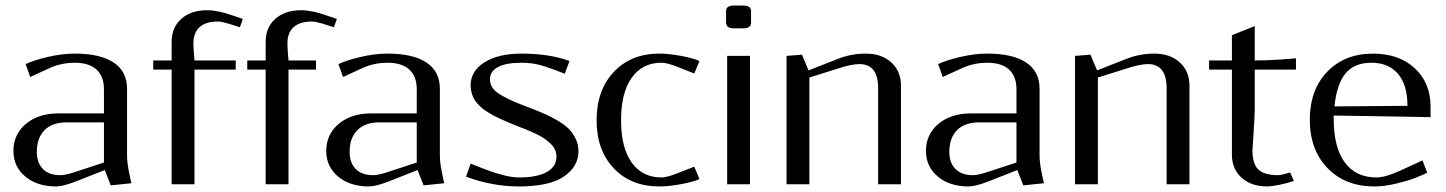

<svg xmlns="http://www.w3.org/2000/svg" viewBox="-20 -670 5256 698"><path d="M252 -475.1Q344.7 -475.1 393.3 -442.6Q441.9 -410.2 441.9 -347.2V-104Q441.9 -81.5 448.2 -48.1Q454.6 -14.6 458 -3.9L382.8 3.9L360.8 -51.8L257.8 -11.2Q209 7.8 184.1 7.8Q114.7 7.8 71.8 -28.3Q28.8 -64.5 28.8 -121.1Q28.8 -181.6 74.2 -219.7Q119.6 -257.8 192.9 -257.8H357.9V-345.2Q357.9 -392.6 330.8 -417.2Q303.7 -441.9 252 -441.9Q199.7 -441.9 154.8 -419.9L89.8 -390.1L73.2 -437Q98.6 -449.7 151.1 -462.4Q203.6 -475.1 252 -475.1ZM357.9 -225.1H222.2Q169.9 -225.1 141.8 -196.8Q113.8 -168.5 113.8 -117.2Q113.8 -78.1 136 -55.7Q158.2 -33.2 199.2 -33.2Q214.8 -33.2 241.2 -41L357.9 -79.1Z M604 0V-417H537.1V-450.2H604V-518.1Q604 -570.3 639.2 -601.6Q674.3 -632.8 732.9 -632.8Q772 -632.8 825.7 -613.8L862.8 -601.1L852.1 -570.8L811 -584Q784.7 -591.8 772 -591.8Q728.5 -591.8 705.8 -571.5Q683.1 -551.3 683.1 -512.2Q683.1 -493.2 687 -450.2H836.9V-417H687V0Z M945.8 0V-417H878.9V-450.2H945.8V-518.1Q945.8 -570.3 981 -601.6Q1016.1 -632.8 1074.7 -632.8Q1113.8 -632.8 1167.5 -613.8L1204.6 -601.1L1193.8 -570.8L1152.8 -584Q1126.5 -591.8 1113.8 -591.8Q1070.3 -591.8 1047.6 -571.5Q1024.9 -551.3 1024.9 -512.2Q1024.9 -493.2 1028.8 -450.2H1128.9V-417H1028.8V0Z M1389.2 -475.1Q1481.9 -475.1 1530.5 -442.6Q1579.1 -410.2 1579.1 -347.2V-104Q1579.1 -81.5 1585.4 -48.1Q1591.8 -14.6 1595.2 -3.9L1520 3.9L1498 -51.8L1395 -11.2Q1346.2 7.8 1321.3 7.8Q1252 7.8 1209 -28.3Q1166 -64.5 1166 -121.1Q1166 -181.6 1211.4 -219.7Q1256.8 -257.8 1330.1 -257.8H1495.1V-345.2Q1495.1 -392.6 1468 -417.2Q1440.9 -441.9 1389.2 -441.9Q1336.9 -441.9 1292 -419.9L1227.1 -390.1L1210.4 -437Q1235.8 -449.7 1288.3 -462.4Q1340.8 -475.1 1389.2 -475.1ZM1495.1 -225.1H1359.4Q1307.1 -225.1 1279.1 -196.8Q1251 -168.5 1251 -117.2Q1251 -78.1 1273.2 -55.7Q1295.4 -33.2 1336.4 -33.2Q1352.1 -33.2 1378.4 -41L1495.1 -79.1Z M1674.3 -27.8 1690.9 -75.2Q1741.2 -55.2 1762.9 -47.4Q1784.7 -39.6 1814.2 -32.2Q1843.8 -24.9 1867.2 -24.9Q1933.1 -24.9 1968 -44.7Q2002.9 -64.5 2002.9 -100.1Q2002.9 -113.8 1997.8 -125.7Q1992.7 -137.7 1980.7 -148.4Q1968.8 -159.2 1957.5 -167.2Q1946.3 -175.3 1925.8 -184.6Q1905.3 -193.8 1891.6 -199.5Q1877.9 -205.1 1853 -214.8Q1835.9 -221.7 1826.2 -225.8Q1816.4 -230 1800.5 -237.1Q1784.7 -244.1 1775.1 -249.3Q1765.6 -254.4 1752.7 -262.5Q1739.7 -270.5 1731.9 -277.3Q1724.1 -284.2 1715.3 -293.7Q1706.5 -303.2 1701.9 -313Q1697.3 -322.8 1694.1 -334.5Q1690.9 -346.2 1690.9 -358.9Q1690.9 -412.1 1741.5 -443.6Q1792 -475.1 1875 -475.1Q1978.5 -475.1 2050.3 -448.2L2033.2 -401.9Q1970.2 -426.8 1940.4 -434.3Q1910.6 -441.9 1876 -441.9Q1820.3 -441.9 1790.8 -426.5Q1761.2 -411.1 1761.2 -381.8Q1761.2 -364.3 1771.2 -349.9Q1781.2 -335.4 1805.7 -322Q1830.1 -308.6 1846.9 -301.3Q1863.8 -293.9 1901.4 -279.8Q1904.3 -278.8 1905.8 -278.1Q1907.2 -277.3 1909.7 -276.6Q1912.1 -275.9 1914.1 -274.9Q1943.8 -263.2 1963.6 -254.4Q1983.4 -245.6 2008.3 -231Q2033.2 -216.3 2047.9 -201.4Q2062.5 -186.5 2072.8 -165.5Q2083 -144.5 2083 -120.1Q2083 -64.9 2030.5 -28.6Q1978 7.8 1866.2 7.8Q1769.5 7.8 1674.3 -27.8Z M2522.9 -448.2 2503.9 -402.8 2434.6 -430.2Q2402.8 -441.9 2384.8 -441.9Q2315.4 -441.9 2276.6 -387.5Q2237.8 -333 2237.8 -232.9Q2237.8 -132.8 2276.6 -78.9Q2315.4 -24.9 2384.8 -24.9Q2401.9 -24.9 2434.6 -37.1L2503.9 -64L2522.9 -19Q2502.4 -9.3 2457 -0.7Q2411.6 7.8 2377 7.8Q2273.9 7.8 2211.4 -58.1Q2148.9 -124 2148.9 -232.9Q2148.9 -341.8 2211.4 -408.4Q2273.9 -475.1 2377 -475.1Q2411.6 -475.1 2457 -466.6Q2502.4 -458 2522.9 -448.2Z M2710.4 -587.9Q2710.4 -566.9 2681.6 -566.9H2648.4Q2619.6 -566.9 2619.6 -587.9V-629.9Q2619.6 -649.9 2648.4 -649.9H2681.6Q2710.4 -649.9 2710.4 -629.9ZM2623.5 0V-466.8H2706.5V0Z M2839.4 0V-466.8L2895.5 -471.2L2919.4 -414.1L3026.4 -456.1Q3074.7 -475.1 3127.4 -475.1Q3185.1 -475.1 3220.2 -443.1Q3255.4 -411.1 3255.4 -358.9V0H3172.4V-349.1Q3172.4 -437 3104.5 -437Q3082.5 -437 3045.4 -426.8L2922.4 -388.2V0Z M3569.3 -475.1Q3662.1 -475.1 3710.7 -442.6Q3759.3 -410.2 3759.3 -347.2V-104Q3759.3 -81.5 3765.6 -48.1Q3772 -14.6 3775.4 -3.9L3700.2 3.9L3678.2 -51.8L3575.2 -11.2Q3526.4 7.8 3501.5 7.8Q3432.1 7.8 3389.2 -28.3Q3346.2 -64.5 3346.2 -121.1Q3346.2 -181.6 3391.6 -219.7Q3437 -257.8 3510.3 -257.8H3675.3V-345.2Q3675.3 -392.6 3648.2 -417.2Q3621.1 -441.9 3569.3 -441.9Q3517.1 -441.9 3472.2 -419.9L3407.2 -390.1L3390.6 -437Q3416 -449.7 3468.5 -462.4Q3521 -475.1 3569.3 -475.1ZM3675.3 -225.1H3539.6Q3487.3 -225.1 3459.2 -196.8Q3431.2 -168.5 3431.2 -117.2Q3431.2 -78.1 3453.4 -55.7Q3475.6 -33.2 3516.6 -33.2Q3532.2 -33.2 3558.6 -41L3675.3 -79.1Z M3888.2 0V-466.8L3944.3 -471.2L3968.3 -414.1L4075.2 -456.1Q4123.5 -475.1 4176.3 -475.1Q4233.9 -475.1 4269 -443.1Q4304.2 -411.1 4304.2 -358.9V0H4221.2V-349.1Q4221.2 -437 4153.3 -437Q4131.3 -437 4094.2 -426.8L3971.2 -388.2V0Z M4458.5 -417H4375.5V-450.2H4458.5V-542L4541.5 -575.2V-450.2Q4592.3 -450.2 4641.6 -454.1Q4690.9 -458 4691.4 -458V-417H4541.5V-274.9Q4541.5 -250 4537.4 -189.7Q4533.2 -129.4 4533.2 -124Q4533.2 -73.2 4555.2 -53.2Q4577.1 -33.2 4626.5 -33.2Q4637.7 -33.2 4670.4 -43L4683.6 -12.2Q4658.2 -3.4 4629.4 2.2Q4600.6 7.8 4587.4 7.8Q4528.8 7.8 4493.7 -23.9Q4458.5 -55.7 4458.5 -107.9Z M4831.5 -283.2 5096.7 -285.2Q5096.7 -361.3 5062.3 -401.6Q5027.8 -441.9 4965.3 -441.9Q4902.8 -441.9 4870.8 -402.1Q4838.9 -362.3 4831.5 -283.2ZM4828.6 -250V-237.8Q4828.6 -134.3 4868.7 -79.6Q4908.7 -24.9 4984.4 -24.9Q5014.6 -24.9 5066.4 -47.9L5151.4 -86.9L5168.5 -42Q5148.9 -32.7 5124.3 -22.9Q5099.6 -13.2 5056.4 -2.7Q5013.2 7.8 4976.6 7.8Q4870.6 7.8 4806.2 -58.8Q4741.7 -125.5 4741.7 -234.9Q4741.7 -342.8 4804.9 -408.9Q4868.2 -475.1 4971.7 -475.1Q5065.4 -475.1 5123 -422.1Q5180.7 -369.1 5180.7 -282.2V-244.1Z"/></svg>

Font: Resagokr
Style: Regular
Weight: 500
Designer: gluk
Foundry: gluk
Version: Version 0.95